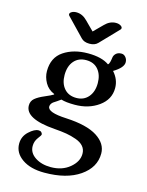

<svg xmlns="http://www.w3.org/2000/svg" viewBox="-135 -793 839 1095"><g transform="rotate(15 284.0 -245.5)"><path d="M294 -629 346 -681Q375 -711 411 -711Q427 -711 438 -704.5Q449 -698 449 -690Q449 -685 445 -681L343 -575Q326 -557 294 -557Q262 -557 245 -575L143 -681Q139 -685 139 -690Q139 -698 150 -704.5Q161 -711 177 -711Q213 -711 242 -681ZM263 180Q330 180 374.5 143Q419 106 419 60Q419 34 403.5 16Q388 -2 358.5 -12.5Q329 -23 299.5 -28Q270 -33 229 -36Q52 -49 52 -128Q52 -154 71 -170Q90 -186 125.5 -201Q161 -216 175 -225V-228Q138 -243 119.5 -276Q101 -309 101 -344Q101 -424 159 -463Q217 -502 302 -502Q383 -502 427 -471Q433 -474 436.5 -487.5Q440 -501 441.5 -514.5Q443 -528 454.5 -539Q466 -550 487 -550Q501 -550 511.5 -537.5Q522 -525 522 -508Q522 -476 465 -442Q502 -401 502 -350Q502 -283 443.5 -241Q385 -199 303 -199Q251 -199 223 -208Q214 -201 201 -192.5Q188 -184 182 -180Q176 -176 171 -168.5Q166 -161 166 -152Q166 -117 277 -112Q400 -106 461 -67Q522 -28 522 31Q522 113 444.5 166.5Q367 220 236 220Q154 220 104.5 185.5Q55 151 55 97Q55 54 87 24.5Q119 -5 143 -5Q154 -5 160 1Q166 7 166 15Q166 18 149.5 40Q133 62 133 90Q133 130 170.5 155Q208 180 263 180ZM399 -352Q399 -401 373.5 -431.5Q348 -462 302 -462Q257 -462 230.5 -431.5Q204 -401 204 -348Q204 -299 230 -269Q256 -239 302 -239Q346 -239 372.5 -270Q399 -301 399 -352Z"/></g></svg>

Font: Marmelad
Style: Regular
Weight: 400
Designer: Manvel Shmavonyan
Foundry: Cyreal
Version: Version 1.001;PS 001.001;hotconv 1.0.88;makeotf.lib2.5.64775